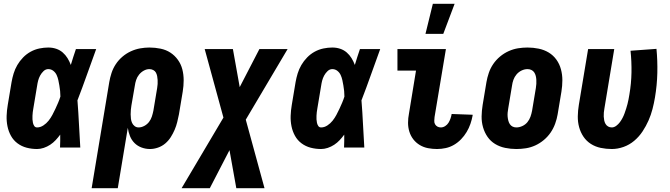

<svg xmlns="http://www.w3.org/2000/svg" viewBox="-20 -779 3540 1014"><path d="M176 8Q147 8 120.5 1Q94 -6 72.5 -22Q51 -38 38 -61.5Q25 -85 19.5 -112Q14 -139 15 -167.5Q16 -196 21 -225L41 -345Q45 -368 52 -391Q59 -414 71.5 -435.5Q84 -457 102 -475.5Q120 -494 142 -506Q164 -518 188 -523Q212 -528 235 -528Q257 -528 276.5 -521.5Q296 -515 311 -502Q326 -489 336.5 -472Q347 -455 354 -436Q360 -457 367 -478Q374 -499 381 -520H488Q463 -452 439 -384Q415 -316 389 -249Q394 -187 397 -124.5Q400 -62 404 0H297Q298 -17 298 -34Q298 -51 298 -68Q287 -53 274 -39Q261 -25 245 -14.5Q229 -4 211 2Q193 8 176 8ZM176 -106Q193 -106 209 -116.5Q225 -127 236.5 -141.5Q248 -156 256.5 -172Q265 -188 272.5 -204Q280 -220 287 -236.5Q294 -253 299 -269Q299 -284 297.5 -298.5Q296 -313 293.5 -327.5Q291 -342 288 -356Q285 -370 279 -383Q273 -396 261.5 -405Q250 -414 235 -414Q221 -414 210 -403.5Q199 -393 192 -380Q185 -367 181.5 -353.5Q178 -340 176 -326L156 -206Q154 -196 153 -186.5Q152 -177 151.5 -167.5Q151 -158 151.5 -148.5Q152 -139 154 -130Q156 -121 161 -113.5Q166 -106 176 -106Z M602 215H464L557 -345Q561 -369 569 -393.5Q577 -418 591.5 -440Q606 -462 626.5 -479.5Q647 -497 671 -508Q695 -519 720 -523.5Q745 -528 769 -528Q799 -528 828 -522Q857 -516 880 -501Q903 -486 919.5 -463Q936 -440 943 -412.5Q950 -385 950 -355Q950 -325 945 -295L925 -175Q921 -155 916 -134.5Q911 -114 902.5 -94Q894 -74 882 -55Q870 -36 853 -21.5Q836 -7 814.5 0.5Q793 8 772 8Q749 8 727.5 0Q706 -8 690.5 -23.5Q675 -39 666.5 -60Q658 -81 655 -104ZM712 -106Q727 -106 742 -114Q757 -122 767 -135Q777 -148 782 -163.5Q787 -179 790 -194L810 -314Q812 -325 812.5 -335.5Q813 -346 812.5 -356.5Q812 -367 810 -377Q808 -387 803.5 -395.5Q799 -404 789.5 -409Q780 -414 769 -414Q754 -414 739.5 -406Q725 -398 714.5 -385Q704 -372 699 -356.5Q694 -341 692 -326L674 -222Q672 -210 671 -198.5Q670 -187 670 -175Q670 -163 671.5 -151.5Q673 -140 677.5 -130Q682 -120 691 -113Q700 -106 712 -106Z M939 215 1160 -158 1061 -520H1210L1246 -319L1350 -520H1499L1278 -147L1377 215H1228L1192 14L1088 215Z M1676 8Q1647 8 1620.5 1Q1594 -6 1572.5 -22Q1551 -38 1538 -61.5Q1525 -85 1519.5 -112Q1514 -139 1515 -167.5Q1516 -196 1521 -225L1541 -345Q1545 -368 1552 -391Q1559 -414 1571.5 -435.5Q1584 -457 1602 -475.5Q1620 -494 1642 -506Q1664 -518 1688 -523Q1712 -528 1735 -528Q1757 -528 1776.5 -521.5Q1796 -515 1811 -502Q1826 -489 1836.5 -472Q1847 -455 1854 -436Q1860 -457 1867 -478Q1874 -499 1881 -520H1988Q1963 -452 1939 -384Q1915 -316 1889 -249Q1894 -187 1897 -124.5Q1900 -62 1904 0H1797Q1798 -17 1798 -34Q1798 -51 1798 -68Q1787 -53 1774 -39Q1761 -25 1745 -14.5Q1729 -4 1711 2Q1693 8 1676 8ZM1676 -106Q1693 -106 1709 -116.5Q1725 -127 1736.5 -141.5Q1748 -156 1756.5 -172Q1765 -188 1772.5 -204Q1780 -220 1787 -236.5Q1794 -253 1799 -269Q1799 -284 1797.5 -298.5Q1796 -313 1793.5 -327.5Q1791 -342 1788 -356Q1785 -370 1779 -383Q1773 -396 1761.5 -405Q1750 -414 1735 -414Q1721 -414 1710 -403.5Q1699 -393 1692 -380Q1685 -367 1681.5 -353.5Q1678 -340 1676 -326L1656 -206Q1654 -196 1653 -186.5Q1652 -177 1651.5 -167.5Q1651 -158 1651.5 -148.5Q1652 -139 1654 -130Q1656 -121 1661 -113.5Q1666 -106 1676 -106Z M2288 8Q2264 8 2240.5 3.5Q2217 -1 2197 -13Q2177 -25 2163 -43Q2149 -61 2142 -83.5Q2135 -106 2135 -130.5Q2135 -155 2140 -180L2177 -406H2079V-520H2335L2275 -161Q2274 -151 2273.5 -141Q2273 -131 2277.5 -123Q2282 -115 2290 -110.5Q2298 -106 2308 -106Q2320 -106 2331 -113Q2342 -120 2348.5 -130.5Q2355 -141 2359 -152.5Q2363 -164 2365 -175V-177L2476 -173V-169Q2472 -147 2464.5 -125Q2457 -103 2444.5 -82Q2432 -61 2415 -43.5Q2398 -26 2377.5 -14Q2357 -2 2334 3Q2311 8 2288 8ZM2227 -600 2266 -759H2381L2321 -600Z M2707 8Q2677 8 2648 2Q2619 -4 2595 -18.5Q2571 -33 2555 -56Q2539 -79 2531 -107Q2523 -135 2523.5 -164.5Q2524 -194 2529 -225L2549 -345Q2553 -369 2561.5 -394Q2570 -419 2585 -441Q2600 -463 2621 -480.5Q2642 -498 2666.5 -509Q2691 -520 2716 -524Q2741 -528 2766 -528Q2796 -528 2825 -522Q2854 -516 2878 -501.5Q2902 -487 2918.5 -464Q2935 -441 2942.5 -413Q2950 -385 2950 -355.5Q2950 -326 2945 -295L2925 -175Q2921 -151 2912 -126Q2903 -101 2888 -79Q2873 -57 2852 -39.5Q2831 -22 2807 -11Q2783 0 2757.5 4Q2732 8 2707 8ZM2707 -106Q2723 -106 2739 -113.5Q2755 -121 2765.5 -134Q2776 -147 2781.5 -162.5Q2787 -178 2790 -194L2810 -314Q2812 -325 2812.5 -336Q2813 -347 2812.5 -357.5Q2812 -368 2809.5 -378Q2807 -388 2801.5 -396.5Q2796 -405 2786.5 -409.5Q2777 -414 2766 -414Q2750 -414 2734.5 -406.5Q2719 -399 2708 -386Q2697 -373 2691.5 -357.5Q2686 -342 2684 -326L2664 -206Q2662 -195 2661 -184Q2660 -173 2661 -162.5Q2662 -152 2664.5 -142Q2667 -132 2672.5 -123.5Q2678 -115 2687 -110.5Q2696 -106 2707 -106Z M3211 8Q3181 8 3152.5 2Q3124 -4 3100.5 -19Q3077 -34 3061.5 -57Q3046 -80 3038.5 -107.5Q3031 -135 3031.5 -165Q3032 -195 3037 -225L3086 -520H3224L3172 -206Q3170 -195 3169 -184.5Q3168 -174 3168.5 -163.5Q3169 -153 3171 -143Q3173 -133 3178 -124.5Q3183 -116 3191.5 -111Q3200 -106 3211 -106Q3223 -106 3234.5 -114.5Q3246 -123 3254 -134Q3262 -145 3268 -156.5Q3274 -168 3278.5 -180.5Q3283 -193 3287 -205.5Q3291 -218 3294 -230Q3297 -242 3299.5 -254.5Q3302 -267 3304 -280Q3314 -338 3315 -396Q3316 -454 3310 -511L3447 -521Q3453 -458 3451.5 -393.5Q3450 -329 3439 -264Q3434 -234 3426 -203Q3418 -172 3405 -142.5Q3392 -113 3373.5 -85Q3355 -57 3329.5 -35.5Q3304 -14 3273 -3Q3242 8 3211 8Z"/></svg>

Font: Iosevka Heavy
Style: Italic
Weight: 900
Italic angle: -9°
Monospace: yes
Designer: Belleve Invis
Foundry: Belleve Invis
Version: Version 32.5.0; ttfautohint (v1.8.4)